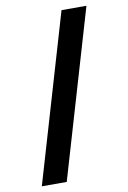

<svg xmlns="http://www.w3.org/2000/svg" viewBox="-98 -854 683 1022"><g transform="rotate(-10 243.5 -342.5)"><path d="M443.8 -795.4 177.7 109.8H43L309.1 -795.4Z"/></g></svg>

Font: Wand UI Pro
Style: Regular
Weight: 400
Designer: Andreas Faust
Version: Version 1.003;FEAKit 1.0